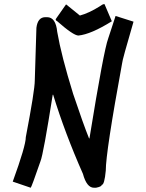

<svg xmlns="http://www.w3.org/2000/svg" viewBox="-20 -925 700 919"><path d="M533.2 -848.6 619.1 -821.3Q564.5 -634.8 564.5 -622.1Q486.3 -196.8 486.3 -108.4Q480 -40 466.8 -40Q466.8 -31.7 439.5 -26.4H429.7Q395 -26.4 377 -92.8Q291 -287.1 234.4 -471.7H232.4Q187.5 -186.5 173.8 -153.3Q131.3 -30.3 127 -26.4L41 -55.7Q103.5 -227.5 103.5 -268.6Q146.5 -493.2 146.5 -540L154.3 -792Q160.6 -842.8 197.3 -842.8H205.1Q247.1 -842.8 253.9 -772.5Q273.4 -658.7 330.1 -475.6Q378.9 -330.1 406.2 -262.7H408.2Q476.6 -684.6 498 -741.2ZM478.4 -905.3H480.2L515.3 -823.2Q415.1 -760.7 355.4 -754.9Q331.2 -754.9 251.7 -825.2Q247.3 -825.2 246.4 -833L295.6 -903.3H297.4L362.4 -850.6Q405.5 -862.3 455.6 -893.6Q471 -905.3 478.4 -905.3Z"/></svg>

Font: ww_drahtTSB
Style: Regular
Weight: 400
Designer: Dr. Wolfgang Wiebecke
Version: Version 1.06 May 21, 2010, initial release